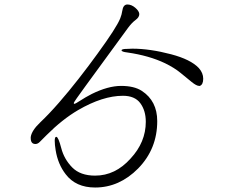

<svg xmlns="http://www.w3.org/2000/svg" viewBox="-20 -793 1040 856"><path d="M117 -182V-177Q117 -151 138 -151Q148 -151 157 -160L188 -191Q258 -261 328 -302Q438 -366 528 -366Q581 -366 605.5 -333Q630 -300 630 -250Q630 -159 562 -86Q494 -10 404 -10Q338 -10 302 -46.5Q266 -83 253 -133Q240 -183 231 -183Q224 -183 224 -165.5Q224 -148 228 -124Q238 -61 273 -16Q318 43 404 43Q512 43 596 -42Q681 -129 681 -253Q681 -343 612 -388Q578 -410 520 -410Q462 -410 389 -374Q360 -359 338 -344.5Q316 -330 311 -330Q309 -330 309 -334Q309 -338 361 -409Q396 -456 551 -669Q568 -692 584.5 -704Q601 -716 601 -730V-731Q600 -744 583 -758.5Q566 -773 548 -773Q529 -773 525 -744Q523 -729 516 -711Q499 -669 415 -554Q376 -500 331.5 -443Q287 -386 243 -335.5Q199 -285 160 -248Q121 -211 117 -182ZM866 -490Q830 -528 743 -551Q648 -576 570 -576L546 -575Q522 -575 522 -568.5Q522 -562 548 -559Q645 -545 716 -511Q757 -491 785 -468Q813 -445 834.5 -427.5Q856 -410 868 -410H871Q886 -416 886 -442Q886 -468 866 -490Z"/></svg>

Font: LXGW WenKai Mono TC Light
Style: Regular
Weight: 300
Designer: LXGW / Fontworks Inc.
Foundry: LXGW / Fontworks Inc.
Version: Version 1.330